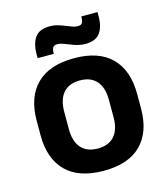

<svg xmlns="http://www.w3.org/2000/svg" viewBox="-104 -757 746 853"><g transform="rotate(-15 268.5 -331.0)"><path d="M269 13.5Q155 13.5 96.2 -45Q37.5 -103.5 37.5 -211.5V-278Q37.5 -386.5 96.2 -445.2Q155 -504 269 -504Q382.5 -504 441 -445.2Q499.5 -386.5 499.5 -278V-211.5Q499.5 -103.5 441.2 -45Q383 13.5 269 13.5ZM269 -89Q319 -89 345.2 -119Q371.5 -149 371.5 -205V-284.5Q371.5 -341.5 345.2 -371.8Q319 -402 269 -402Q218.5 -402 192.2 -371.8Q166 -341.5 166 -284.5V-205Q166 -149 192.2 -119Q218.5 -89 269 -89ZM335.5 -552Q317.5 -552 300.5 -556.5Q283.5 -561 268 -567.5Q252.5 -574 238.8 -578.8Q225 -583.5 213 -583.5Q199.5 -583.5 193.8 -575.2Q188 -567 188 -550.5V-546H113.5V-564Q113.5 -611.5 133.2 -640.2Q153 -669 202 -669Q221 -669 238 -664Q255 -659 270 -652.8Q285 -646.5 298.5 -641.8Q312 -637 324 -637Q338 -637 343.2 -645.5Q348.5 -654 349 -670V-675H423.5V-655.5Q423.5 -608 403.5 -580Q383.5 -552 335.5 -552Z"/></g></svg>

Font: Anek Devanagari SemiBold
Style: Regular
Weight: 600
Designer: Kailash Malviya (Devanagari) & Yesha Goshar (Latin)
Foundry: Ek Type
Version: Version 1.003